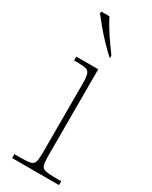

<svg xmlns="http://www.w3.org/2000/svg" viewBox="-200 -812 680 858"><g transform="rotate(30 140.0 -383.0)"><path d="M31 0V-20H61Q97 -20 113.5 -24Q130 -28 134 -43.5Q138 -59 138 -94V-442Q138 -477 133.5 -492.5Q129 -508 115 -512Q101 -516 71 -516H53V-536H166V-94Q166 -59 170 -43.5Q174 -28 191 -24Q208 -20 245 -20H273V0ZM184 -606Q164 -624 136.5 -652.5Q109 -681 85 -710Q61 -739 48 -756V-766H91Q102 -744 118.5 -717Q135 -690 153.5 -664Q172 -638 186 -619V-606Z"/></g></svg>

Font: Noto Serif Tamil Thin
Style: Regular
Weight: 100
Designer: Indian Type Foundry, Tom Grace, and the Monotype Design Team
Foundry: Monotype Imaging Inc.
Version: Version 2.004; ttfautohint (v1.8.4.7-5d5b)